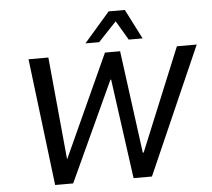

<svg xmlns="http://www.w3.org/2000/svg" viewBox="-60 -996 1170 1061"><g transform="rotate(-5 525.0 -465.0)"><path d="M203 0 117 -705H227L281 -137H282L541 -705H625L701 -136H706L940 -705H1050L740 0H638L562 -553H558L303 0ZM438 -765 581 -930H671L755 -765H678L615 -872L514 -765Z"/></g></svg>

Font: Nunito Sans 7pt SemiCondensed SemiBold
Style: Italic
Weight: 600
Width: 4
Italic angle: -9°
Designer: Vernon Adams
Foundry: Vernon Adams
Version: Version 3.101;gftools[0.9.27]